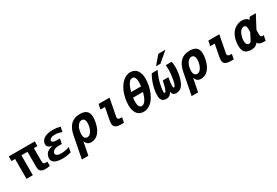

<svg xmlns="http://www.w3.org/2000/svg" viewBox="83 -2122 5265 3648"><g transform="rotate(-30 2716.0 -298.5)"><path d="M496.1 19C512.2 19 530.3 18.1 546.4 16.1C562.5 14.2 577.6 11.2 591.8 6.8V-85L575.7 -83.5C570.3 -83 563.5 -83 555.2 -83C532.2 -83 517.1 -88.4 509.3 -98.6C502 -108.4 497.1 -128.9 497.1 -176.8V-435.1H576.2V-537.1H5.9V-435.1H85V0H224.1V-435.1H357.9V-113.8C357.9 -85 360.4 -64 364.7 -49.8C369.6 -33.7 377 -22.5 386.2 -13.2C395.5 -3.9 407.2 4.4 428.7 10.7C447.3 16.1 468.3 19 496.1 19Z M879.4 10.7C938 10.7 988.3 4.4 1053.7 -14.2C1056.6 -15.1 1059.6 -16.1 1062.5 -16.6L1083.5 -123.5C1050.3 -111.3 1030.3 -104.5 1022.9 -102.5C1017.1 -101.1 1012.2 -100.1 998.5 -97.7C964.8 -91.8 932.1 -88.4 897.5 -88.4C858.4 -88.4 829.1 -92.8 806.6 -108.9C792 -119.1 782.2 -132.8 782.2 -146.5C782.2 -149.4 782.7 -152.8 783.7 -156.7C787.6 -177.7 798.8 -195.3 817.4 -208.5L827.1 -214.8C849.1 -229 883.8 -237.8 923.3 -237.8H997.1L1018.1 -346.7H944.3C911.1 -346.7 887.2 -351.6 868.7 -362.8C856 -370.6 847.2 -380.4 847.2 -390.6C847.2 -393.1 847.7 -397.5 848.1 -400.4C850.1 -413.1 858.4 -425.3 871.6 -434.1L883.8 -441.4C909.2 -454.6 935.1 -458 971.2 -458C1021 -458 1050.8 -451.7 1109.9 -432.1L1121.6 -428.2L1142.1 -533.2C1104.5 -543 1081.1 -548.3 1071.3 -549.8C1069.8 -550.3 1067.9 -550.3 1066.4 -550.8C1035.6 -554.7 1006.3 -556.6 978.5 -556.6C828.1 -556.6 735.4 -500.5 718.8 -415C717.3 -407.2 716.3 -399.9 716.3 -392.1C716.3 -340.3 756.8 -305.7 831.5 -294.9C726.6 -280.3 667.5 -231 651.4 -152.3C648.9 -141.1 647.9 -129.9 647.9 -120.1C647.9 -35.2 720.7 10.7 879.4 10.7Z M1179.2 208H1321.8L1377.4 -77.1C1401.4 -15.6 1438 14.2 1503.9 14.2C1624 14.2 1721.2 -85.4 1757.8 -272.5C1765.6 -313 1769.5 -349.6 1769.5 -380.4C1769.5 -494.1 1715.3 -560.1 1576.2 -560.1C1405.3 -560.1 1309.1 -460.4 1272 -269.5ZM1483.9 -105C1435.1 -105 1408.7 -144 1408.7 -207C1408.7 -224.1 1410.6 -249 1415 -273.9C1433.6 -377 1488.3 -442.9 1549.3 -442.9C1578.6 -442.9 1600.6 -427.7 1612.3 -397.9C1618.2 -382.8 1621.1 -364.3 1621.1 -339.8C1621.1 -273.4 1599.1 -195.8 1564 -149.9C1541.5 -120.6 1514.6 -105 1483.9 -105Z M2183.1 3.9H2221.2L2242.7 -106H2214.4C2168.9 -106 2147.9 -120.1 2147.9 -152.8C2147.9 -159.7 2148.9 -166.5 2150.4 -174.3L2222.2 -546.9H1981.4L1960 -437H2058.1L2009.3 -181.2C2003.9 -152.8 2001 -128.9 2001 -108.4C2001 -22.5 2052.2 3.9 2183.1 3.9Z M2653.3 11.7C2726.6 11.7 2798.3 -22 2857.9 -93.3C2918 -165 2962.4 -272 2982.4 -378.9C2991.2 -426.8 2996.1 -475.6 2996.1 -517.1C2996.1 -672.9 2926.8 -769 2805.2 -769C2648.9 -769 2517.1 -610.4 2474.6 -378.9C2465.3 -329.1 2460.9 -278.3 2460.9 -239.3C2460.9 -85 2529.3 11.7 2653.3 11.7ZM2630.4 -433.1C2663.1 -559.6 2713.4 -655.8 2782.2 -655.8C2834 -655.8 2854.5 -601.1 2854.5 -521C2854.5 -493.7 2852.1 -464.4 2848.1 -433.1ZM2674.8 -102.1C2622.1 -102.1 2602.5 -157.7 2602.5 -235.8C2602.5 -263.2 2605 -292.5 2608.9 -323.2H2826.7C2795.4 -202.6 2745.6 -102.1 2674.8 -102.1Z M3285.6 -621.1H3381.8L3597.7 -804.7H3440.9ZM3147.9 14.2C3205.1 14.2 3247.1 -15.1 3274.4 -73.2C3278.8 -15.1 3309.6 14.2 3366.7 14.2C3408.2 14.2 3450.2 -1.5 3478.5 -26.4C3549.8 -89.4 3597.2 -267.1 3597.2 -421.9C3597.2 -469.2 3592.8 -510.7 3584.5 -546.9H3456.5C3459.5 -516.6 3460.9 -486.8 3460.9 -455.6C3460.9 -294.4 3422.4 -145.5 3402.3 -115.7C3396.5 -106.9 3388.7 -102.5 3378.4 -102.1C3367.7 -102.1 3362.3 -117.7 3362.3 -148.9C3362.3 -186 3369.6 -244.6 3384.8 -324.7H3261.7C3231.9 -176.3 3205.6 -102.1 3182.1 -102.1C3171.9 -102.5 3165 -107.4 3163.1 -115.7C3162.1 -119.6 3161.6 -125.5 3161.6 -132.3C3161.6 -159.7 3169.9 -217.3 3181.2 -272C3198.7 -357.4 3222.7 -434.6 3276.9 -546.9H3148.9C3075.2 -429.7 3026.9 -252.9 3026.9 -132.3C3026.9 -84 3034.7 -48.8 3051.8 -26.4C3070.3 -2 3105.5 14.2 3147.9 14.2Z M3587.4 208H3730L3785.6 -77.1C3809.6 -15.6 3846.2 14.2 3912.1 14.2C4032.2 14.2 4129.4 -85.4 4166 -272.5C4173.8 -313 4177.7 -349.6 4177.7 -380.4C4177.7 -494.1 4123.5 -560.1 3984.4 -560.1C3813.5 -560.1 3717.3 -460.4 3680.2 -269.5ZM3892.1 -105C3843.3 -105 3816.9 -144 3816.9 -207C3816.9 -224.1 3818.8 -249 3823.2 -273.9C3841.8 -377 3896.5 -442.9 3957.5 -442.9C3986.8 -442.9 4008.8 -427.7 4020.5 -397.9C4026.4 -382.8 4029.3 -364.3 4029.3 -339.8C4029.3 -273.4 4007.3 -195.8 3972.2 -149.9C3949.7 -120.6 3922.9 -105 3892.1 -105Z M4591.3 3.9H4629.4L4650.9 -106H4622.6C4577.1 -106 4556.2 -120.1 4556.2 -152.8C4556.2 -159.7 4557.1 -166.5 4558.6 -174.3L4630.4 -546.9H4389.6L4368.2 -437H4466.3L4417.5 -181.2C4412.1 -152.8 4409.2 -128.9 4409.2 -108.4C4409.2 -22.5 4460.4 3.9 4591.3 3.9Z M5281.7 0H5331.5L5353 -109.9H5313C5291 -109.9 5280.3 -136.7 5281.2 -190.4L5282.7 -265.1L5431.6 -546.9H5293.9L5266.1 -494.1C5242.2 -536.6 5193.4 -559.6 5130.9 -559.6C5070.3 -559.6 4998.5 -538.1 4940.4 -480.5C4870.1 -411.1 4833.5 -300.3 4833.5 -179.2C4833.5 -127 4840.3 -89.4 4856.4 -60.1C4886.2 -6.3 4944.3 13.2 5017.1 13.2C5051.8 13.2 5081.5 8.8 5110.4 -8.8C5130.9 -21.5 5141.1 -31.7 5164.1 -55.2C5165 -51.8 5168 -47.4 5172.4 -41C5193.4 -13.7 5230 0 5281.7 0ZM5081.5 -139.2C5070.3 -118.2 5051.8 -107.4 5032.7 -107.4C5012.2 -107.4 4989.7 -120.6 4977.5 -146C4971.2 -159.2 4966.8 -176.8 4966.8 -205.6C4966.8 -268.6 4987.8 -348.6 5026.9 -397C5051.3 -427.2 5081.1 -441.9 5106.4 -441.9C5138.2 -441.9 5159.7 -419.4 5159.2 -367.2L5158.7 -287.6Z"/></g></svg>

Font: Hack
Style: Bold Oblique
Weight: 700
Italic angle: -12°
Monospace: yes
Designer: Christopher Simpkins
Foundry: Christopher Simpkins
Version: Version 2.010